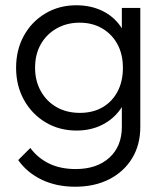

<svg xmlns="http://www.w3.org/2000/svg" viewBox="-20 -500 622 728"><path d="M265 208Q194 208 138.5 181.5Q83 155 49 107L95 61Q123 99 166 120Q209 141 267 141Q347 141 394.5 98Q442 55 442 -19V-136L456 -243L442 -349V-470H512V-19Q512 49 481 100Q450 151 394.5 179.5Q339 208 265 208ZM270 -5Q205 -5 153 -36Q101 -67 71 -121Q41 -175 41 -243Q41 -311 70.5 -364.5Q100 -418 152 -449Q204 -480 269 -480Q324 -480 367.5 -459Q411 -438 437.5 -399.5Q464 -361 470 -309V-176Q464 -125 437 -86.5Q410 -48 367 -26.5Q324 -5 270 -5ZM283 -72Q332 -72 368.5 -93Q405 -114 425.5 -152.5Q446 -191 446 -243Q446 -294 425.5 -332Q405 -370 368 -392Q331 -414 282 -414Q233 -414 194.5 -392Q156 -370 134.5 -332Q113 -294 113 -243Q113 -193 135 -154Q157 -115 195 -93.5Q233 -72 283 -72Z"/></svg>

Font: Outfit Thin Light
Style: Regular
Weight: 300
Version: Version 1.100;gftools[0.9.27]